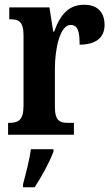

<svg xmlns="http://www.w3.org/2000/svg" viewBox="-20 -567 472 808"><path d="M14 0H291V-50H265C233 -50 211 -58 211 -117V-277C211 -364 233 -462 277 -462C308 -462 315 -434 315 -379C381 -379 420 -407 420 -462C420 -512 394 -547 334 -547C269 -547 233 -505 208 -434H204L188 -536H19V-486H22C58 -486 79 -477 79 -418V-122C79 -59 55 -50 18 -50H14ZM77 208V221H126C154 178 190 113 205 71V61H110C104 107 88 166 77 208Z"/></svg>

Font: Noto Serif Myanmar ExtraCondensed
Style: Bold
Weight: 700
Width: 2
Designer: Ben Mitchell and the Monotype Design Team
Foundry: Monotype Imaging Inc.
Version: Version 2.106